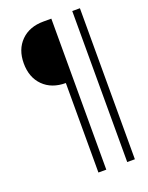

<svg xmlns="http://www.w3.org/2000/svg" viewBox="-138 -770 670 871"><g transform="rotate(-20 196.5 -334.5)"><path d="M183 -699H221V30H183V-402Q115 -402 74.5 -442.5Q34 -483 34 -551Q34 -618 74.5 -658.5Q115 -699 183 -699ZM322 -699H359V30H322Z"/></g></svg>

Font: Moniqa ExtBd Cond Paragraph
Style: Regular
Weight: 800
Width: 3
Designer: Rajesh Rajput
Foundry: Rajesh Rajput
Version: Version 1.000